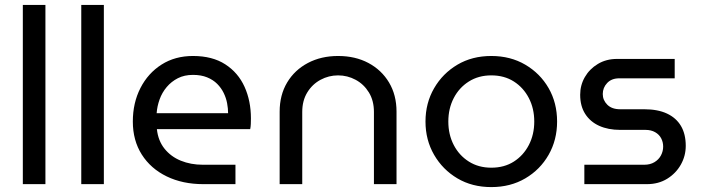

<svg xmlns="http://www.w3.org/2000/svg" viewBox="-20 -750 2861 782"><path d="M73 0V-730H165V0Z M311 0V-730H403V0Z M808 0Q724 0 659 -31.5Q594 -63 557.5 -120.5Q521 -178 521 -255Q521 -331 552 -391.5Q583 -452 638 -487Q693 -522 766 -522Q845 -522 897.5 -488Q950 -454 976 -396.5Q1002 -339 1002 -268Q1002 -257 1001.5 -245Q1001 -233 999 -224H619Q624 -177 650 -144.5Q676 -112 716.5 -95.5Q757 -79 806 -79H939V0ZM618 -289H909Q909 -308 905 -329.5Q901 -351 891 -371.5Q881 -392 864.5 -408.5Q848 -425 823.5 -435Q799 -445 766 -445Q731 -445 704.5 -431.5Q678 -418 659 -395.5Q640 -373 630 -345Q620 -317 618 -289Z M1119 0V-295Q1119 -363 1149.5 -414Q1180 -465 1234 -493.5Q1288 -522 1357 -522Q1427 -522 1480.5 -493.5Q1534 -465 1564.5 -414Q1595 -363 1595 -295V0H1503V-294Q1503 -340 1482.5 -373.5Q1462 -407 1428.5 -425Q1395 -443 1357 -443Q1319 -443 1285.5 -425Q1252 -407 1231.5 -373.5Q1211 -340 1211 -294V0Z M1981 12Q1903 12 1843 -23.5Q1783 -59 1748 -119.5Q1713 -180 1713 -255Q1713 -330 1748 -390.5Q1783 -451 1843 -486.5Q1903 -522 1981 -522Q2059 -522 2119.5 -486.5Q2180 -451 2214.5 -391Q2249 -331 2249 -255Q2249 -180 2214.5 -119.5Q2180 -59 2119.5 -23.5Q2059 12 1981 12ZM1981 -67Q2034 -67 2073 -92Q2112 -117 2134 -159.5Q2156 -202 2156 -255Q2156 -308 2134 -350.5Q2112 -393 2073 -418Q2034 -443 1981 -443Q1929 -443 1889.5 -418Q1850 -393 1828 -350.5Q1806 -308 1806 -255Q1806 -202 1828 -159.5Q1850 -117 1889.5 -92Q1929 -67 1981 -67Z M2360 0V-79H2604Q2628 -79 2645.5 -89.5Q2663 -100 2672 -117Q2681 -134 2681 -153Q2681 -171 2673 -186.5Q2665 -202 2648.5 -211.5Q2632 -221 2609 -221H2506Q2457 -221 2420.5 -237.5Q2384 -254 2363.5 -286Q2343 -318 2343 -364Q2343 -403 2362 -436Q2381 -469 2415 -489.5Q2449 -510 2493 -510H2728V-431H2502Q2471 -431 2453 -412Q2435 -393 2435 -367Q2435 -342 2453.5 -323.5Q2472 -305 2506 -305H2604Q2659 -305 2696.5 -287.5Q2734 -270 2753.5 -237Q2773 -204 2773 -156Q2773 -115 2753 -79.5Q2733 -44 2697.5 -22Q2662 0 2615 0Z"/></svg>

Font: MuseoModerno Thin
Style: Regular
Weight: 400
Version: Version 1.003